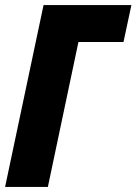

<svg xmlns="http://www.w3.org/2000/svg" viewBox="-25 -734 536 754"><path d="M-5 0 146 -714H491L460 -569H283L163 0Z"/></svg>

Font: Noto Sans Display Condensed Black
Style: Italic
Weight: 900
Width: 3
Italic angle: -192°
Designer: Monotype Design Team
Foundry: Monotype Imaging Inc.
Version: Version 1.900